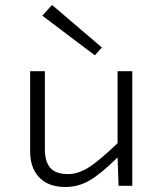

<svg xmlns="http://www.w3.org/2000/svg" viewBox="-20 -746 654 771"><path d="M389.2 -555.2 360.8 -523.9 149.9 -683.1 189 -726.1ZM511.2 0H456.1L452.1 -113.8Q384.3 -46.9 339.1 -21Q293.9 4.9 243.2 4.9Q173.8 4.9 137.5 -33.7Q101.1 -72.3 101.1 -137.2V-460H160.2V-147Q160.2 -96.2 182.4 -71.5Q204.6 -46.9 252.9 -46.9Q292.5 -46.9 334.2 -72.5Q376 -98.1 452.1 -170.9V-460H511.2Z"/></svg>

Font: IntelOne Mono Light
Style: Regular
Weight: 300
Designer: Fred Shallcrass
Foundry: Frere-Jones Type LLC
Version: Version 1.200;hotconv 1.1.0;makeotfexe 2.6.0;FJTRelease1.2